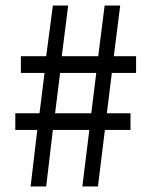

<svg xmlns="http://www.w3.org/2000/svg" viewBox="-20 -670 539 690"><path d="M90 0 114 -203H35V-263H122L140 -408H55V-468H146L170 -650H225L202 -468H333L356 -650H412L389 -468H469V-408H382L364 -263H449V-203H357L332 0H276L301 -203H170L146 0ZM178 -263H308L326 -408H196Z"/></svg>

Font: Assistant Medium
Style: Regular
Weight: 500
Designer: Hebrew By Ben Nathan, Latin by Paul Hunt
Version: Version 3.000